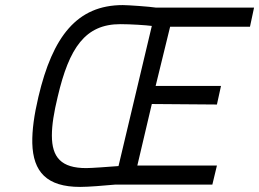

<svg xmlns="http://www.w3.org/2000/svg" viewBox="-20 -726 1019 755"><path d="M319 -65C221 -65 184 -107 184 -193C184 -235 192 -284 207 -346C252 -538 315 -631 453 -631C495 -631 555 -627 577 -624L446 -73C408 -70 340 -65 319 -65ZM833 -75H520L577 -317L833 -315L849 -388H592L649 -621H963L979 -696H594C569 -700 483 -706 463 -706C283 -706 187 -583 131 -345C114 -273 106 -214 107 -163C110 -50 164 9 295 9C329 9 387 4 432 0H815Z"/></svg>

Font: RazerF5
Style: Italic
Weight: 400
Foundry: Razer Inc.
Version: Version 2